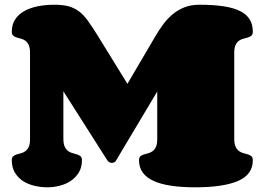

<svg xmlns="http://www.w3.org/2000/svg" viewBox="-20 -798 1123 818"><path d="M250 -409.2V-207Q250 -185.1 255.9 -172.9Q261.7 -160.6 270.5 -154.3Q279.3 -147.9 289.6 -145.5Q299.8 -143.1 308.6 -140.1Q317.4 -137.2 323.2 -132.1Q329.1 -127 329.1 -115.2Q329.1 -85 315.7 -63Q302.2 -41 281.2 -27.1Q260.3 -13.2 234.1 -6.6Q208 0 183.1 0Q153.8 0 126.2 -6.6Q98.6 -13.2 77.4 -27.1Q56.2 -41 43.2 -63Q30.3 -85 30.3 -115.2Q30.3 -127 36.1 -132.1Q42 -137.2 50.5 -139.9Q59.1 -142.6 69.1 -145Q79.1 -147.5 87.6 -153.6Q96.2 -159.7 102.1 -171.4Q107.9 -183.1 107.9 -205.1V-573.2Q107.9 -594.7 102.1 -606.7Q96.2 -618.7 87.6 -624.8Q79.1 -630.9 69.1 -633.3Q59.1 -635.7 50.5 -638.4Q42 -641.1 36.1 -646.2Q30.3 -651.4 30.3 -663.1Q30.3 -693.4 44.4 -715.1Q58.6 -736.8 83.3 -750.7Q107.9 -764.6 140.9 -771.2Q173.8 -777.8 211.9 -777.8Q248 -777.8 272.7 -771Q297.4 -764.2 316.9 -749.3Q336.4 -734.4 353.8 -710.4Q371.1 -686.5 392.1 -652.8L522.9 -440.9L641.1 -642.1Q657.2 -669.9 675.5 -694.6Q693.8 -719.2 716.3 -737.8Q738.8 -756.3 766.6 -767.1Q794.4 -777.8 830.1 -777.8Q889.6 -777.8 932.6 -771.2Q975.6 -764.6 1003.2 -750.7Q1030.8 -736.8 1043.9 -715.1Q1057.1 -693.4 1057.1 -663.1Q1057.1 -651.4 1051.3 -646.2Q1045.4 -641.1 1036.6 -638.4Q1027.8 -635.7 1017.6 -633.3Q1007.3 -630.9 998.5 -624.8Q989.7 -618.7 983.9 -606.7Q978 -594.7 978 -573.2V-207Q978 -185.1 983.9 -172.9Q989.7 -160.6 998.5 -154.3Q1007.3 -147.9 1017.6 -145.5Q1027.8 -143.1 1036.6 -140.1Q1045.4 -137.2 1051.3 -132.1Q1057.1 -127 1057.1 -115.2Q1057.1 -54.2 994.1 -27.1Q931.2 0 812 0Q754.4 0 709.7 -6.6Q665 -13.2 634.5 -27.1Q604 -41 588.1 -63Q572.3 -85 572.3 -115.2Q572.3 -127 578.1 -132.1Q584 -137.2 592.5 -139.9Q601.1 -142.6 611.1 -145Q621.1 -147.5 629.6 -153.6Q638.2 -159.7 644 -171.4Q649.9 -183.1 649.9 -205.1V-408.2L475.1 -115.2Q469.2 -104 456.5 -104Q445.3 -104 437 -115.2Z"/></svg>

Font: Corben
Style: Bold
Weight: 700
Designer: vernon adams
Foundry: vernon adams
Version: Version 1.101; ttfautohint (v1.6)